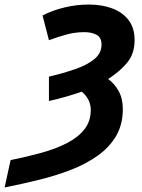

<svg xmlns="http://www.w3.org/2000/svg" viewBox="-91 -576 617 836"><path d="M-70.8 240.2 -44.9 121.1Q25.4 106.9 88.4 89.6Q151.4 72.3 200 47.4Q248.5 22.5 276.4 -12.7Q304.2 -47.9 304.2 -97.2Q304.2 -143.6 265.1 -176.8Q233.9 -166 197.8 -155.5Q161.6 -145 122.1 -136.2V-242.2Q185.5 -257.3 237.5 -275.4Q289.6 -293.5 320.3 -319.1Q351.1 -344.7 351.1 -381.8Q351.1 -412.1 330.1 -424.1Q309.1 -436 275.9 -436Q236.3 -436 198 -425.5Q159.7 -415 122.1 -400.9L94.2 -508.8Q139.6 -531.7 191.2 -543.9Q242.7 -556.2 295.9 -556.2Q353 -556.2 397.9 -539.3Q442.9 -522.5 469 -488.3Q495.1 -454.1 495.1 -401.9Q495.1 -342.8 463.6 -304.2Q432.1 -265.6 379.9 -231.9Q407.2 -212.4 425.5 -179.7Q443.8 -147 443.8 -101.1Q443.8 -33.7 414.3 16.4Q384.8 66.4 333.5 102.5Q282.2 138.7 216.3 164.1Q150.4 189.5 76.7 207.5Q2.9 225.6 -70.8 240.2Z"/></svg>

Font: Open Sans
Style: Bold Italic
Weight: 700
Italic angle: -12°
Designer: Monotype Design Team
Foundry: Monotype Imaging Inc.
Version: Version 3.003; ttfautohint (v1.8.4)